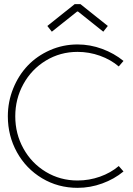

<svg xmlns="http://www.w3.org/2000/svg" viewBox="-20 -904 647 933"><path d="M356.9 -651.9Q272.5 -651.9 202.9 -609.6Q133.3 -567.4 93.8 -495.6Q54.2 -423.8 54.2 -338.9Q54.2 -253.9 93.8 -182.4Q133.3 -110.8 202.9 -68.8Q272.5 -26.9 356.9 -26.9Q413.1 -26.9 465.6 -45.4Q518.1 -64 557.1 -97.2L580.1 -70.8Q535.2 -33.7 476.8 -12.5Q418.5 8.8 356.9 8.8Q262.2 8.8 184.3 -37.8Q106.4 -84.5 62.3 -164.3Q18.1 -244.1 18.1 -338.9Q18.1 -409.7 44.2 -474.1Q70.3 -538.6 115 -585.4Q159.7 -632.3 222.9 -660.2Q286.1 -688 356.9 -688Q418 -688 476.3 -666.5Q534.7 -645 580.1 -607.9L557.1 -581.1Q518.1 -614.3 465.6 -633.1Q413.1 -651.9 356.9 -651.9ZM358.9 -848.1H355L231.9 -750L210 -777.8L342.8 -883.8H371.1L503.9 -777.8L481.9 -750Z"/></svg>

Font: RawengulkSans
Style: Regular
Weight: 500
Designer: gluk (gluksza@wp.pl)
Foundry: gluk (gluksza@wp.pl)
Version: Version 0.94